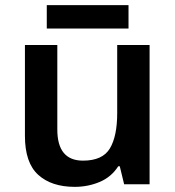

<svg xmlns="http://www.w3.org/2000/svg" viewBox="-20 -717 682 747"><path d="M562 -542V0H463L446 -70H440Q413 -28 367.5 -9Q322 10 271 10Q180 10 128.5 -37Q77 -84 77 -188V-542H203V-213Q203 -92 303 -92Q379 -92 407.5 -139.5Q436 -187 436 -277V-542ZM480 -697V-606H162V-697Z"/></svg>

Font: Noto Sans Kannada SemiBold
Style: Regular
Weight: 600
Designer: Jelle Bosma - Monotype Design Team
Foundry: Monotype Imaging Inc.
Version: Version 2.005; ttfautohint (v1.8.4.7-5d5b)